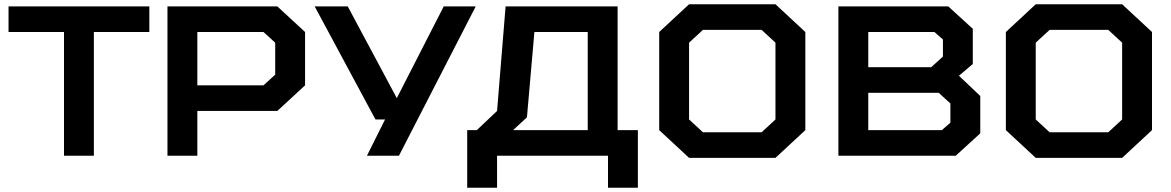

<svg xmlns="http://www.w3.org/2000/svg" viewBox="-20 -730 5490 900"><path d="M420 0H280V-580H20V-700H680V-580H420Z M1280 -210H905V0H765V-700H1280L1410 -580V-330ZM1270 -530 1215 -580H905V-330H1215L1270 -380Z M2060 -700H2210L1850 0H1700L1785 -170H1740L1455 -700H1610L1840 -270Z M2170 -120H2215L2310 -210L2350 -700H2875V-120H2970V150H2830V0H2310V150H2170ZM2450 -180 2385 -120H2735V-580H2485Z M3275 -590 3210 -530V-170L3275 -110H3550L3615 -170V-530L3550 -590ZM3210 -710H3615L3755 -580V-120L3615 10H3210L3070 -120V-580Z M4475 -375 4575 -280V-105L4460 0H3910V-700H4425L4540 -595V-430ZM4395 -120 4435 -155V-245L4380 -295H4050V-120ZM4400 -545 4360 -580H4050V-415H4345L4400 -465Z M4900 -590 4835 -530V-170L4900 -110H5175L5240 -170V-530L5175 -590ZM4835 -710H5240L5380 -580V-120L5240 10H4835L4695 -120V-580Z"/></svg>

Font: Squares Bold
Style: Regular
Weight: 400
Designer: Typetype
Foundry: Typetype
Version: Version 001.000